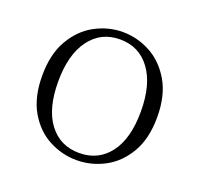

<svg xmlns="http://www.w3.org/2000/svg" viewBox="-100 -632 784 755"><g transform="rotate(20 292.5 -254.0)"><path d="M292 14Q231 14 176 -15Q121 -44 86.5 -103.5Q52 -163 52 -253Q52 -343 87 -403Q122 -463 177 -492.5Q232 -522 292 -522Q353 -522 408 -492.5Q463 -463 498 -403Q533 -343 533 -253Q533 -163 498 -103.5Q463 -44 408 -15Q353 14 292 14ZM292 -16Q372 -16 418.5 -77.5Q465 -139 465 -252Q465 -365 418.5 -428Q372 -491 292 -491Q212 -491 165.5 -428Q119 -365 119 -252Q119 -139 165.5 -77.5Q212 -16 292 -16Z"/></g></svg>

Font: Noto Serif TC ExtraLight ExtraLight
Style: Regular
Weight: 250
Version: Version 2.003-H1;hotconv 1.1.1;makeotfexe 2.6.0